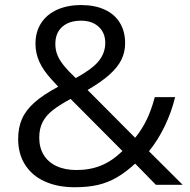

<svg xmlns="http://www.w3.org/2000/svg" viewBox="-20 -745 765 774"><path d="M53.2 -185.1Q53.2 -230.5 68.6 -265.6Q84 -300.8 119.1 -332Q154.3 -363.3 214.8 -395.5L186.5 -426.3Q154.3 -461.4 138.7 -495.8Q123 -530.3 123 -568.4Q123 -616.2 145.5 -651.4Q168 -686.5 209.7 -705.6Q251.5 -724.6 307.6 -724.6Q361.8 -724.6 401.9 -706.3Q441.9 -688 463.1 -653.3Q484.4 -618.7 484.4 -570.8Q484.4 -535.2 469.7 -504.9Q455.1 -474.6 422.1 -444.8Q389.2 -415 333 -382.3L524.9 -189.5Q552.2 -223.1 571.3 -262.5Q590.3 -301.8 604 -353.5H686Q670.9 -292 644 -236.3Q617.2 -180.7 580.6 -135.3L716.3 0H608.4L524.9 -85.4Q485.8 -49.8 450.2 -29.3Q414.6 -8.8 374.5 0.5Q334.5 9.8 281.7 9.8Q212.4 9.8 160.9 -13.4Q109.4 -36.6 81.3 -80.6Q53.2 -124.5 53.2 -185.1ZM473.6 -136.2 264.6 -346.2Q218.8 -321.3 192.4 -300.5Q166 -279.8 152.1 -253.4Q138.2 -227.1 138.2 -189.9Q138.2 -149.9 156.2 -120.4Q174.3 -90.8 208.3 -75.2Q242.2 -59.6 288.6 -59.6Q343.3 -59.6 387.9 -77.9Q432.6 -96.2 473.6 -136.2ZM404.3 -572.3Q404.3 -612.8 377.7 -637.2Q351.1 -661.6 306.6 -661.6Q258.8 -661.6 231 -637Q203.1 -612.3 203.1 -567.9Q203.1 -544.9 210.7 -524.9Q218.3 -504.9 235.8 -482.7Q253.4 -460.4 285.2 -430.2Q350.1 -465.3 377.2 -498Q404.3 -530.8 404.3 -572.3Z"/></svg>

Font: Viking Open Sans
Style: Regular
Weight: 400
Foundry: Ascender Corporation
Version: Version 2.001